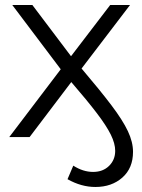

<svg xmlns="http://www.w3.org/2000/svg" viewBox="-20 -546 564 765"><path d="M17 0 222 -270 29 -526H109L263 -322L419 -526H498L305 -273Q379 -186 424 -126.5Q469 -67 489.5 -23.5Q510 20 510 59Q510 124 467.5 161.5Q425 199 360 199Q304 199 249 168L272 114Q311 139 351 139Q390 139 414.5 115Q439 91 439 55Q439 26 421.5 -9.5Q404 -45 365.5 -95.5Q327 -146 264 -219L98 0Z"/></svg>

Font: Montserrat
Style: Regular
Weight: 400
Designer: Julieta Ulanovsky
Foundry: Julieta Ulanovsky
Version: Version 9.000; ttfautohint (v1.8.4.7-5d5b)